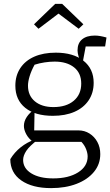

<svg xmlns="http://www.w3.org/2000/svg" viewBox="-20 -762 568 988"><path d="M243 206Q146 206 89.5 166.5Q33 127 33 57Q54 22 86.5 -4Q119 -30 161 -45H177Q132 -11 115.5 14Q99 39 99 61Q99 104 141 130Q183 156 254 156Q333 156 382 125Q431 94 431 43Q431 26 423 5.5Q415 -15 399 -32H150Q127 -49 115 -71.5Q103 -94 103 -114Q103 -138 118 -160.5Q133 -183 158 -199L156 -91H384Q415 -91 440.5 -75Q466 -59 481 -31.5Q496 -4 496 31Q496 83 463.5 122.5Q431 162 374 184Q317 206 243 206ZM252 -166Q161 -166 110 -207Q59 -248 59 -321Q59 -373 84.5 -411.5Q110 -450 156.5 -470.5Q203 -491 267 -491Q357 -491 409.5 -449.5Q462 -408 462 -336Q462 -284 436 -245.5Q410 -207 363 -186.5Q316 -166 252 -166ZM255 -211Q321 -211 359.5 -243.5Q398 -276 398 -332Q398 -386 361 -415.5Q324 -445 261 -445Q237 -445 210 -441Q183 -437 158 -429Q141 -398 132.5 -370Q124 -342 124 -321Q124 -270 159.5 -240.5Q195 -211 255 -211ZM398 -438Q389 -455 384 -472.5Q379 -490 379 -503Q379 -540 402.5 -559.5Q426 -579 468 -579Q481 -579 495.5 -576.5Q510 -574 528 -569L521 -523H421L405 -438ZM300 -742 409 -637 385 -614 281 -692 178 -614 155 -637 264 -742Z"/></svg>

Font: Piazzolla 24pt Light
Style: Regular
Weight: 300
Designer: Juan Pablo del Peral
Foundry: Huerta Tipografica
Version: Version 2.005